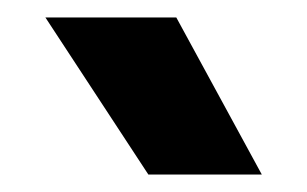

<svg xmlns="http://www.w3.org/2000/svg" viewBox="-20 -768 352 220"><path d="M32 -748H182L280 -568H150Z"/></svg>

Font: Bai Jamjuree
Style: Bold
Weight: 700
Designer: Katatrad Aksorn Co.,Ltd.
Foundry: Cadson Demak Co.,Ltd.
Version: Version 1.000; ttfautohint (v1.6)